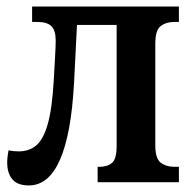

<svg xmlns="http://www.w3.org/2000/svg" viewBox="-20 -556 587 586"><path d="M68 10Q34 10 18 -8.5Q2 -27 2 -60Q2 -76 6 -97Q22 -94 37 -94Q69 -94 90.5 -112Q112 -130 125.5 -176.5Q139 -223 144 -310Q146 -344 148 -380.5Q150 -417 150 -432Q150 -463 137 -476Q124 -489 94 -489H78V-536H526V-489H511Q487 -489 470.5 -476.5Q454 -464 454 -423V-113Q454 -72 470.5 -59.5Q487 -47 511 -47H526V0H278V-47H285Q308 -47 322 -59Q336 -71 336 -111V-480H215L206 -303Q189 10 68 10Z"/></svg>

Font: Noto Serif Condensed SemiBold
Style: Regular
Weight: 600
Width: 3
Designer: Monotype Design Team
Foundry: Monotype Imaging Inc.
Version: Version 2.013